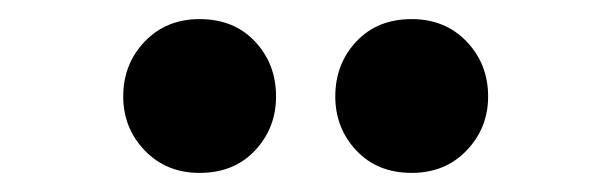

<svg xmlns="http://www.w3.org/2000/svg" viewBox="-20 -752 640 201"><path d="M189 -571Q154 -571 131.5 -594.5Q109 -618 109 -651Q109 -685 131.5 -708.5Q154 -732 189 -732Q225 -732 247 -708.5Q269 -685 269 -651Q269 -618 247 -594.5Q225 -571 189 -571ZM411 -571Q375 -571 353 -594.5Q331 -618 331 -651Q331 -685 353 -708.5Q375 -732 411 -732Q446 -732 468.5 -708.5Q491 -685 491 -651Q491 -618 468.5 -594.5Q446 -571 411 -571Z"/></svg>

Font: Source Code Pro ExtraLight
Style: Bold
Weight: 700
Monospace: yes
Version: Version 1.018;hotconv 1.0.116;makeotfexe 2.5.65601